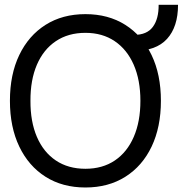

<svg xmlns="http://www.w3.org/2000/svg" viewBox="-20 -791 791 822"><path d="M659.2 -770.5H742.2Q742.2 -676.3 695.1 -624.5Q647.9 -572.8 553.7 -573.2V-641.6Q608.9 -641.6 634.3 -675.8Q659.7 -710 659.2 -770.5ZM668.9 -359.4Q668.9 -247.1 629.2 -163.6Q589.4 -80.1 516.6 -34.2Q443.8 11.7 345.7 11.7Q247.6 11.7 175 -34.2Q102.5 -80.1 62.5 -163.6Q22.5 -247.1 22.5 -359.4Q22.5 -472.2 62.5 -555.4Q102.5 -638.7 175 -684.6Q247.6 -730.5 345.7 -730.5Q443.8 -730.5 516.4 -684.6Q588.9 -638.7 628.9 -555.4Q668.9 -472.2 668.9 -359.4ZM581.1 -359.4Q581.1 -448.2 552.5 -513.7Q523.9 -579.1 471.2 -614.7Q418.5 -650.4 345.7 -650.4Q272 -650.4 219 -614.7Q166 -579.1 137.9 -513.7Q109.9 -448.2 110.4 -359.4Q109.9 -270.5 137.9 -205.1Q166 -139.6 219 -104Q272 -68.4 345.7 -68.4Q418.9 -68.4 471.7 -104Q524.4 -139.6 552.7 -205.1Q581.1 -270.5 581.1 -359.4Z"/></svg>

Font: Inter Display V
Style: Regular
Weight: 400
Designer: Rasmus Andersson
Foundry: rsms
Version: Version 3.015;git-src